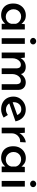

<svg xmlns="http://www.w3.org/2000/svg" viewBox="1380 -2046 675 3476"><g transform="rotate(90 1718.0 -307.5)"><path d="M254 10Q195 10 147 -14.5Q99 -39 71 -88Q43 -137 43 -209Q43 -280 72.5 -331Q102 -382 150.5 -409.5Q199 -437 256 -437Q316 -437 354.5 -411.5Q393 -386 415 -352L408 -336L418 -419H513V0H410V-105L421 -80Q417 -72 404 -57.5Q391 -43 369.5 -27Q348 -11 319.5 -0.5Q291 10 254 10ZM282 -74Q315 -74 341 -86Q367 -98 385 -120Q403 -142 410 -172V-259Q402 -287 383 -307.5Q364 -328 337.5 -340Q311 -352 279 -352Q243 -352 213 -334.5Q183 -317 165 -286Q147 -255 147 -214Q147 -175 165.5 -143Q184 -111 215 -92.5Q246 -74 282 -74Z M671 -419H774V0H671ZM665 -569Q665 -593 684 -609Q703 -625 725 -625Q748 -625 766 -609Q784 -593 784 -569Q784 -545 766 -529.5Q748 -514 725 -514Q703 -514 684 -529.5Q665 -545 665 -569Z M1023 -419 1032 -329 1028 -336Q1052 -383 1094 -409.5Q1136 -436 1191 -436Q1225 -436 1252.5 -425Q1280 -414 1298 -394Q1316 -374 1321 -344L1316 -341Q1341 -385 1382.5 -410.5Q1424 -436 1471 -436Q1532 -436 1568.5 -401Q1605 -366 1606 -311V0H1504V-272Q1503 -303 1489.5 -324Q1476 -345 1442 -347Q1406 -347 1378.5 -325Q1351 -303 1336 -268Q1321 -233 1320 -193V0H1217V-272Q1216 -303 1202 -324Q1188 -345 1153 -347Q1117 -347 1090 -325Q1063 -303 1048.5 -267.5Q1034 -232 1034 -193V0H931V-419Z M1961 10Q1888 10 1836 -18.5Q1784 -47 1756 -97.5Q1728 -148 1728 -213Q1728 -275 1759.5 -325.5Q1791 -376 1844.5 -406Q1898 -436 1963 -436Q2047 -436 2102.5 -387Q2158 -338 2177 -250L1836 -132L1812 -192L2085 -290L2064 -277Q2052 -308 2026 -331.5Q2000 -355 1955 -355Q1919 -355 1890.5 -337.5Q1862 -320 1845.5 -289.5Q1829 -259 1829 -218Q1829 -176 1846.5 -144.5Q1864 -113 1894.5 -95Q1925 -77 1963 -77Q1990 -77 2014.5 -87Q2039 -97 2061 -112L2108 -36Q2075 -15 2036.5 -2.5Q1998 10 1961 10Z M2383 -419 2393 -299 2388 -315Q2405 -353 2436 -380Q2467 -407 2500.5 -421.5Q2534 -436 2557 -436L2552 -334Q2504 -337 2468.5 -316Q2433 -295 2413 -260Q2393 -225 2393 -185V0H2291V-419Z M2838 10Q2779 10 2731 -14.5Q2683 -39 2655 -88Q2627 -137 2627 -209Q2627 -280 2656.5 -331Q2686 -382 2734.5 -409.5Q2783 -437 2840 -437Q2900 -437 2938.5 -411.5Q2977 -386 2999 -352L2992 -336L3002 -419H3097V0H2994V-105L3005 -80Q3001 -72 2988 -57.5Q2975 -43 2953.5 -27Q2932 -11 2903.5 -0.5Q2875 10 2838 10ZM2866 -74Q2899 -74 2925 -86Q2951 -98 2969 -120Q2987 -142 2994 -172V-259Q2986 -287 2967 -307.5Q2948 -328 2921.5 -340Q2895 -352 2863 -352Q2827 -352 2797 -334.5Q2767 -317 2749 -286Q2731 -255 2731 -214Q2731 -175 2749.5 -143Q2768 -111 2799 -92.5Q2830 -74 2866 -74Z M3255 -419H3358V0H3255ZM3249 -569Q3249 -593 3268 -609Q3287 -625 3309 -625Q3332 -625 3350 -609Q3368 -593 3368 -569Q3368 -545 3350 -529.5Q3332 -514 3309 -514Q3287 -514 3268 -529.5Q3249 -545 3249 -569Z"/></g></svg>

Font: Josefin Sans Thin Medium
Style: Regular
Weight: 500
Version: Version 2.000